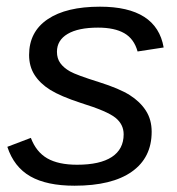

<svg xmlns="http://www.w3.org/2000/svg" viewBox="-20 -557 540 586"><path d="M442.9 -154.8Q442.9 -75.7 382.3 -33Q321.8 9.8 207.5 9.8Q122.6 9.8 72.5 -18.8Q22.5 -47.4 2.4 -108.9L74.2 -136.2Q90.3 -93.3 124.3 -73.7Q158.2 -54.2 215.3 -54.2Q285.2 -54.2 321.3 -77.9Q357.4 -101.6 357.4 -147Q357.4 -177.2 332.5 -197.5Q307.6 -217.8 227.1 -242.7Q164.6 -263.2 133.3 -282.7Q102.1 -302.2 85.4 -328.4Q68.8 -354.5 68.8 -389.2Q68.8 -460 125.5 -498.3Q182.1 -536.6 285.2 -536.6Q458 -536.6 479.5 -412.1L399.9 -399.9Q389.2 -438.5 359.4 -455.6Q329.6 -472.7 279.3 -472.7Q218.8 -472.7 186.3 -453.4Q153.8 -434.1 153.8 -398.9Q153.8 -378.4 164.1 -364.3Q174.3 -350.1 193.6 -339.1Q212.9 -328.1 282.7 -306.2Q344.7 -286.6 376.2 -266.6Q407.7 -246.6 425.3 -219.2Q442.9 -191.9 442.9 -154.8Z"/></svg>

Font: Liberation Sans
Style: Italic
Weight: 400
Italic angle: -12°
Designer: Steve Matteson
Foundry: Ascender Corporation
Version: Version 2.1.5